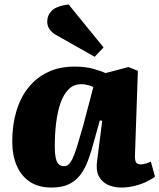

<svg xmlns="http://www.w3.org/2000/svg" viewBox="-20 -828 716 862"><path d="M586 -133Q585 -113 589.5 -101.5Q594 -90 612 -90Q623 -90 636 -94Q649 -98 657 -103L676 -35Q664 -25 639.5 -13Q615 -1 585 6.5Q555 14 525 14Q491 14 464 1.5Q437 -11 423.5 -37.5Q410 -64 416 -106L439 -286L428 -287L401 -190Q390 -148 376.5 -111Q363 -74 343 -46Q323 -18 291.5 -2Q260 14 212 14Q153 14 114 -12Q75 -38 55 -84.5Q35 -131 35 -193Q35 -267 53.5 -329Q72 -391 108 -435.5Q144 -480 195.5 -504.5Q247 -529 314 -529Q363 -529 399 -519Q435 -509 454 -500L557 -527L599 -510ZM267 -82Q278 -82 286.5 -88.5Q295 -95 304.5 -113.5Q314 -132 325.5 -169Q337 -206 354 -266L399 -437Q392 -441 377 -445.5Q362 -450 345 -450Q311 -450 288 -427Q265 -404 251.5 -365Q238 -326 232 -276Q226 -226 226 -174Q226 -136 231 -116Q236 -96 245.5 -89Q255 -82 267 -82ZM445 -615 405 -573 230 -672Q214 -681 203 -696Q192 -711 192 -731Q192 -759 212.5 -780Q233 -801 288 -808Z"/></svg>

Font: Literata ExtraBold
Style: Italic
Weight: 800
Italic angle: -2°
Designer: Latin by Veronika Burian and Jose Scaglione. Greek by Irene Vlachou. Cyrillic by Vera Evstafieva
Foundry: TypeTogether
Version: Version 3.002